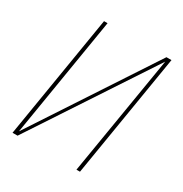

<svg xmlns="http://www.w3.org/2000/svg" viewBox="-171 -863 942 991"><g transform="rotate(30 300.0 -367.5)"><path d="M43 0 164 -735H185L68 -23L536 -735H566L445 0H424L542 -712L73 0Z"/></g></svg>

Font: Iosevka SS04 Thin Extended
Style: Italic
Weight: 100
Width: 7
Italic angle: -9°
Monospace: yes
Designer: Belleve Invis
Foundry: Belleve Invis
Version: Version 19.0.0; ttfautohint (v1.8.4)